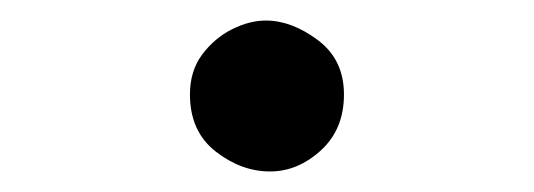

<svg xmlns="http://www.w3.org/2000/svg" viewBox="-20 -339 520 187"><path d="M243 -172Q215 -172 190 -191.5Q165 -211 165 -247Q165 -270 177 -286Q189 -302 206 -310.5Q223 -319 239 -319Q264 -319 289.5 -300Q315 -281 315 -247Q315 -213 292.5 -192.5Q270 -172 243 -172Z"/></svg>

Font: Noto Sans Syriac Medium
Style: Regular
Weight: 500
Designer: Patrick Giasson and the Monotype Design Team
Foundry: Monotype Imaging Inc.
Version: Version 3.000; ttfautohint (v1.8.4.7-5d5b)